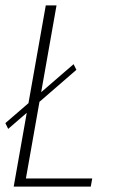

<svg xmlns="http://www.w3.org/2000/svg" viewBox="-27 -695 433 715"><path d="M3.5 -215 257.5 -435 247 -456 -7 -236.5ZM24 0H311L316.5 -30.5H69.5L183.5 -675H143.5Z"/></svg>

Font: Anybody SemiCondensed ExtraLight
Style: Italic
Weight: 250
Width: 4
Italic angle: -10°
Version: Version 1.113;gftools[0.9.25]